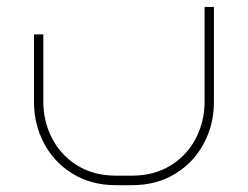

<svg xmlns="http://www.w3.org/2000/svg" viewBox="-20 -284 719 557"><path d="M363.1 253.2Q434.3 253.2 488.3 220.1Q542.3 187 571.5 131.9Q600.6 76.7 600.6 11.9V-263.8H573.5V10.6Q573.5 68.5 548 117.6Q522.5 166.8 474.7 196.2Q426.9 225.6 363.1 225.6H316.2Q252.3 225.6 204.5 196.2Q156.7 166.8 131.2 117.6Q105.7 68.5 105.7 10.6V-184.3H78.6V11.9Q78.6 76.7 107.8 131.9Q136.9 187 190.9 220.1Q244.9 253.2 316.2 253.2Z"/></svg>

Font: Arad-FD-VF Thin
Style: Regular
Weight: 100
Designer: Mohammad Darvishi
Version: Version 1.010;September 21, 2024;FontCreator 15.0.0.2992 64-